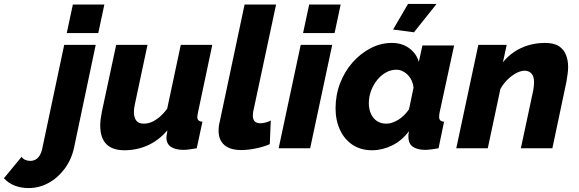

<svg xmlns="http://www.w3.org/2000/svg" viewBox="-220 -753 2938 975"><path d="M-75 202Q-113 202 -145.5 189.5Q-178 177 -200 152L-110 43Q-104 54 -91.5 59Q-79 64 -66 64Q-52 64 -40 57.5Q-28 51 -19.5 38Q-11 25 -7 9L106 -525H266L156 -3Q143 57 108.5 103.5Q74 150 26.5 176Q-21 202 -75 202ZM150 -730H310L279 -585H119Z M412 10Q289 10 289 -116Q289 -133 291.5 -150.5Q294 -168 298 -189L370 -525H529L465 -224Q460 -202 460 -185Q460 -125 510 -125Q529 -125 548 -132.5Q567 -140 588 -157Q609 -174 629 -201L698 -525H858L785 -180Q784 -174 783 -169Q782 -164 782 -159Q782 -136 808 -135L779 0Q757 4 740 6Q723 8 711 8Q672 8 648.5 -7Q625 -22 625 -56Q625 -60 626 -64.5Q627 -69 628 -76Q629 -83 630 -91Q585 -39 529.5 -14.5Q474 10 412 10Z M1005 9Q949 9 919.5 -16.5Q890 -42 890 -89Q890 -99 891 -109.5Q892 -120 895 -131L1022 -730H1182L1066 -187Q1065 -182 1064.5 -176.5Q1064 -171 1064 -166Q1064 -127 1102 -127Q1113 -127 1127.5 -130.5Q1142 -134 1155 -141L1150 -21Q1118 -7 1078 1Q1038 9 1005 9Z M1307 -525H1467L1355 0H1195ZM1350 -730H1510L1479 -585H1319Z M1670 10Q1612 10 1570.5 -17.5Q1529 -45 1506.5 -93.5Q1484 -142 1484 -203Q1484 -270 1507 -330Q1530 -390 1570 -435.5Q1610 -481 1661.5 -508Q1713 -535 1770 -535Q1821 -535 1857.5 -508.5Q1894 -482 1907 -439L1925 -522H2086L2012 -180Q2011 -174 2010.5 -169Q2010 -164 2010 -159Q2010 -136 2035 -135L2007 0Q1985 4 1968 6Q1951 8 1939 8Q1900 8 1877 -7.5Q1854 -23 1854 -59Q1854 -63 1854 -67Q1854 -71 1855 -76Q1856 -81 1857 -87Q1820 -38 1770.5 -14Q1721 10 1670 10ZM1742 -125Q1757 -125 1772.5 -130.5Q1788 -136 1803 -145Q1818 -154 1832 -168Q1846 -182 1857 -198L1880 -308Q1877 -335 1864.5 -355Q1852 -375 1833 -387Q1814 -399 1793 -399Q1765 -399 1740 -385Q1715 -371 1695.5 -347Q1676 -323 1664.5 -292.5Q1653 -262 1653 -229Q1653 -199 1663.5 -175.5Q1674 -152 1694 -138.5Q1714 -125 1742 -125ZM1882 -589 1776 -603 1852 -733H1997Z M2209 -525H2353L2334 -437Q2359 -468 2392 -490Q2425 -512 2464.5 -523.5Q2504 -535 2547 -535Q2594 -535 2619 -518Q2644 -501 2654.5 -473.5Q2665 -446 2665 -414Q2665 -394 2662 -374.5Q2659 -355 2656 -336L2585 0H2425L2488 -295Q2490 -307 2491 -316.5Q2492 -326 2492 -335Q2492 -366 2478.5 -380Q2465 -394 2444 -394Q2425 -394 2402 -382Q2379 -370 2357.5 -349Q2336 -328 2321 -301L2257 0H2097Z"/></svg>

Font: Raleway Thin ExtraBold
Style: Italic
Weight: 800
Italic angle: -12°
Version: Version 4.026